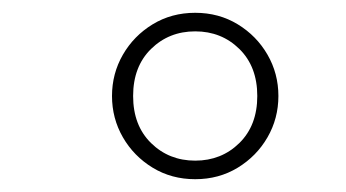

<svg xmlns="http://www.w3.org/2000/svg" viewBox="-20 -690 540 300"><path d="M285 -410Q248 -410 218.5 -428Q189 -446 172 -475.5Q155 -505 155 -540Q155 -575 172 -604.5Q189 -634 218.5 -652Q248 -670 285 -670Q322 -670 351.5 -652Q381 -634 398 -604.5Q415 -575 415 -540Q415 -505 398 -475.5Q381 -446 351.5 -428Q322 -410 285 -410ZM285 -439Q326 -439 354 -466.5Q382 -494 382 -540Q382 -586 354 -613.5Q326 -641 285 -641Q244 -641 216 -613.5Q188 -586 188 -540Q188 -494 216 -466.5Q244 -439 285 -439Z"/></svg>

Font: Spectral SC ExtraLight
Style: Italic
Weight: 275
Italic angle: -10°
Designer: Jean-Baptiste Levee
Foundry: Production Type
Version: Version 2.001